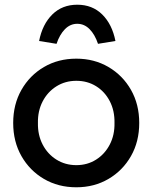

<svg xmlns="http://www.w3.org/2000/svg" viewBox="-20 -785 655 815"><path d="M36 -263Q36 -342 71 -403.5Q106 -465 166.5 -500.5Q227 -536 304 -536Q380 -536 440.5 -500.5Q501 -465 536 -403.5Q571 -342 571 -263Q571 -184 536 -122.5Q501 -61 440.5 -25.5Q380 10 304 10Q227 10 166.5 -25.5Q106 -61 71 -122.5Q36 -184 36 -263ZM466 -263Q467 -315 446 -355.5Q425 -396 388 -419Q351 -442 304 -442Q257 -442 219.5 -418.5Q182 -395 161 -354.5Q140 -314 141 -263Q140 -212 161 -171.5Q182 -131 219.5 -107.5Q257 -84 304 -84Q351 -84 388 -107.5Q425 -131 446 -171.5Q467 -212 466 -263ZM146 -611Q160 -682 202 -723.5Q244 -765 308 -765Q372 -765 414 -723.5Q456 -682 470 -611L396 -599Q383 -638 360.5 -661Q338 -684 308 -684Q278 -684 255.5 -661Q233 -638 220 -599Z"/></svg>

Font: Our Lexend
Style: Regular
Weight: 400
Designer: Bonnie Shaver-Troup, Thomas Jockin
Foundry: Lexend
Version: Version 1.007